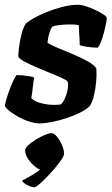

<svg xmlns="http://www.w3.org/2000/svg" viewBox="-30 -520 470 809"><path d="M137 0Q117 0 92.5 -8Q68 -16 46 -28.5Q24 -41 8.5 -53.5Q-7 -66 -10 -75Q-4 -102 5.5 -129Q15 -156 24.5 -176.5Q34 -197 40 -204Q48 -204 64.5 -202.5Q81 -201 95.5 -198.5Q110 -196 114 -193Q111 -179 108.5 -154.5Q106 -130 102 -106Q118 -91 146 -84.5Q174 -78 198 -78Q205 -78 212.5 -78.5Q220 -79 226 -80Q234 -86 240 -98Q246 -110 250.5 -124Q255 -138 256.5 -152Q258 -166 255 -176Q253 -181 232.5 -190.5Q212 -200 183.5 -211.5Q155 -223 126 -235.5Q97 -248 75 -259.5Q53 -271 47 -281Q47 -293 50 -319Q53 -345 60 -373.5Q67 -402 79 -421Q88 -429 110 -442Q132 -455 163.5 -468Q195 -481 231 -490.5Q267 -500 301 -500Q311 -500 330.5 -494Q350 -488 370.5 -478.5Q391 -469 405.5 -459.5Q420 -450 420 -444Q420 -435 414.5 -409.5Q409 -384 400.5 -358Q392 -332 382 -319Q372 -319 355.5 -320.5Q339 -322 324 -325Q309 -328 306 -330Q306 -345 305 -356.5Q304 -368 303.5 -381Q303 -394 302 -414Q293 -416 282.5 -416.5Q272 -417 264 -417Q243 -417 221.5 -414.5Q200 -412 190 -408Q182 -395 177.5 -379.5Q173 -364 170 -340Q182 -331 212.5 -318.5Q243 -306 277.5 -291.5Q312 -277 340 -261.5Q368 -246 376 -231Q378 -204 375 -173.5Q372 -143 365.5 -116Q359 -89 348 -73Q333 -58 306.5 -45Q280 -32 249.5 -22Q219 -12 189 -6Q159 0 137 0ZM116 269Q102 269 84 259.5Q66 250 63 241Q80 232 98 222Q116 212 132 200.5Q148 189 157 177L149 197Q137 197 119.5 183.5Q102 170 89 150.5Q76 131 76 114Q76 104 89.5 91.5Q103 79 122 67.5Q141 56 159 48.5Q177 41 187 41Q198 41 210.5 56.5Q223 72 231.5 92Q240 112 240 127Q240 136 229 152.5Q218 169 200.5 189.5Q183 210 165.5 228Q148 246 134 257.5Q120 269 116 269Z"/></svg>

Font: Texturina 12pt ExtraBold
Style: Italic
Weight: 800
Italic angle: -11°
Designer: Guillermo Torres Carreño
Foundry: Omnibus-Type
Version: Version 1.002